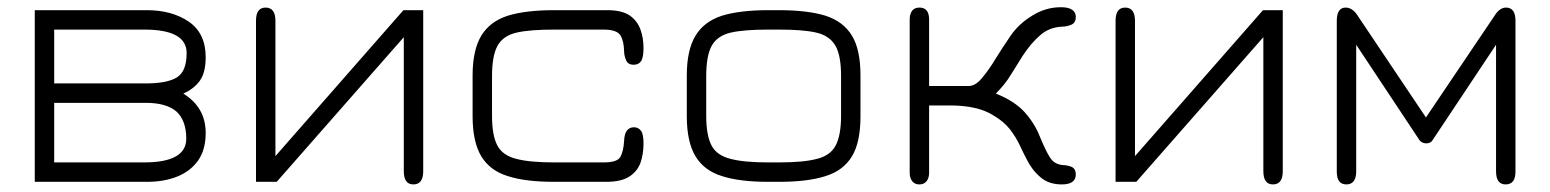

<svg xmlns="http://www.w3.org/2000/svg" viewBox="-20 -490 4189 519"><path d="M377 1.5C377 1.5 74 1.5 74 1.5C74 1.5 74 -462.5 74 -462.5C74 -462.5 377 -462.5 377 -462.5C422.5 -462.5 460.5 -452 491 -431C521 -410 536 -378 536 -335.5C536 -335.5 536 -335.5 536 -335.5C536 -307 530.5 -286 520 -271.5C509.5 -257 494.5 -245.5 475.5 -237C475.5 -237 475.5 -237 475.5 -237C516 -212 536 -176.5 536 -130.5C536 -130.5 536 -130.5 536 -130.5C536 -100 529 -75.5 515.5 -56C501.5 -36.5 482.5 -22 458.5 -12.5C434.5 -3 407.5 1.5 377 1.5C377 1.5 377 1.5 377 1.5ZM126.5 -212C126.5 -212 126.5 -51 126.5 -51C126.5 -51 370 -51 370 -51C445.5 -51 483.5 -72.5 483.5 -115C483.5 -115 483.5 -115 483.5 -115C483.5 -148 474.5 -172.5 457 -188.5C439 -204 411.5 -212 374 -212C374 -212 374 -212 374 -212C374 -212 126.5 -212 126.5 -212ZM126.5 -410C126.5 -410 126.5 -264.5 126.5 -264.5C126.5 -264.5 374 -264.5 374 -264.5C412.5 -264.5 441 -270 458.5 -281C476 -292 484.5 -314 484.5 -346.5C484.5 -346.5 484.5 -346.5 484.5 -346.5C484.5 -389 446.5 -410 370 -410C370 -410 370 -410 370 -410C370 -410 126.5 -410 126.5 -410Z M1097.5 8.5C1097.5 8.5 1097.5 8.5 1097.5 8.5C1080 8.5 1071.5 -3.5 1071.5 -28C1071.5 -28 1071.5 -28 1071.5 -28C1071.5 -28 1071.5 -389.5 1071.5 -389.5C1071.5 -389.5 728 1.5 728 1.5C728 1.5 672 1.5 672 1.5C672 1.5 672 -434 672 -434C672 -457.5 680.5 -469.5 698 -469.5C698 -469.5 698 -469.5 698 -469.5C715.5 -469.5 724.5 -457.5 724.5 -433.5C724.5 -433.5 724.5 -433.5 724.5 -433.5C724.5 -433.5 724.5 -68 724.5 -68C724.5 -68 1070.5 -462.5 1070.5 -462.5C1070.5 -462.5 1124 -462.5 1124 -462.5C1124 -462.5 1124 -27 1124 -27C1124 -3.5 1115 8.5 1097.5 8.5Z M1619 1.5C1619 1.5 1478 1.5 1478 1.5C1426.5 1.5 1385 -3.5 1352.5 -14C1320 -24 1296.5 -42 1281 -67.5C1265.5 -93 1257.5 -129.5 1257.5 -176C1257.5 -176 1257.5 -176 1257.5 -176C1257.5 -176 1257.5 -285.5 1257.5 -285.5C1257.5 -332 1265.5 -368 1281 -393.5C1296.5 -419 1320 -437 1352.5 -447.5C1385 -457.5 1426.5 -462.5 1478 -462.5C1478 -462.5 1478 -462.5 1478 -462.5C1478 -462.5 1622 -462.5 1622 -462.5C1648.5 -462.5 1668.5 -457.5 1682.5 -448C1696.5 -438 1706 -425 1711.5 -409.5C1717 -394 1719.5 -377.5 1719.5 -360C1719.5 -360 1719.5 -360 1719.5 -360C1719.5 -344 1717.5 -332.5 1713.5 -325.5C1709 -318.5 1702.5 -315 1693 -315C1693 -315 1693 -315 1693 -315C1682.5 -315 1676 -319 1672.5 -327C1669 -335 1667 -343.5 1667 -352C1667 -352 1667 -352 1667 -352C1666.5 -369.5 1663.5 -383.5 1657.5 -394C1651 -404.5 1636 -410 1612 -410C1612 -410 1612 -410 1612 -410C1612 -410 1478 -410 1478 -410C1435 -410 1401.5 -407.5 1377 -402C1352.5 -396.5 1335 -384.5 1325 -366.5C1315 -348.5 1310 -321 1310 -284.5C1310 -284.5 1310 -284.5 1310 -284.5C1310 -284.5 1310 -176.5 1310 -176.5C1310 -141 1315 -114.5 1324.5 -96.5C1334 -78.5 1351.5 -66.5 1376 -60.5C1400.5 -54 1434.5 -51 1478 -51C1478 -51 1478 -51 1478 -51C1478 -51 1612 -51 1612 -51C1636.5 -51 1651.5 -56 1657 -66C1662.5 -76 1666 -90.5 1667 -109C1667 -109 1667 -109 1667 -109C1667.5 -122.5 1670.5 -132 1675 -137.5C1679.5 -143 1686 -146 1693.5 -146C1693.5 -146 1693.5 -146 1693.5 -146C1702 -146 1708.5 -142.5 1713 -136C1717.5 -129.5 1719.5 -118 1719.5 -102C1719.5 -102 1719.5 -102 1719.5 -102C1719.5 -82.5 1716.5 -64.5 1711 -49C1705 -33.5 1694.5 -21 1680 -12C1665.5 -3 1645 1.5 1619 1.5C1619 1.5 1619 1.5 1619 1.5Z M2086 1.5C2086 1.5 2057 1.5 2057 1.5C2005.5 1.5 1964 -3.5 1931.5 -14C1899 -24 1875.5 -42 1860 -67.5C1844.5 -93 1836.5 -129.5 1836.5 -176C1836.5 -176 1836.5 -176 1836.5 -176C1836.5 -176 1836.5 -285.5 1836.5 -285.5C1836.5 -332 1844.5 -368 1860 -393.5C1875.5 -419 1899 -437 1931.5 -447.5C1964 -457.5 2005.5 -462.5 2057 -462.5C2057 -462.5 2057 -462.5 2057 -462.5C2057 -462.5 2086 -462.5 2086 -462.5C2137 -462.5 2179 -457.5 2211.5 -447.5C2244 -437 2267.5 -419 2283 -393.5C2298.5 -368 2306 -332 2306 -285.5C2306 -285.5 2306 -285.5 2306 -285.5C2306 -285.5 2306 -176 2306 -176C2306 -129.5 2298.5 -93 2283 -67.5C2267.5 -42 2244 -24 2211.5 -14C2179 -3.5 2137 1.5 2086 1.5C2086 1.5 2086 1.5 2086 1.5ZM2057 -51C2057 -51 2057 -51 2057 -51C2057 -51 2086 -51 2086 -51C2129.5 -51 2163.5 -54 2188 -60.5C2212.5 -66.5 2229.5 -78.5 2239 -97C2248.5 -115 2253.5 -141.5 2253.5 -176.5C2253.5 -176.5 2253.5 -176.5 2253.5 -176.5C2253.5 -176.5 2253.5 -284.5 2253.5 -284.5C2253.5 -321.5 2248.5 -349 2238 -367C2227.5 -384.5 2210.5 -396.5 2186 -402C2161.5 -407.5 2128.5 -410 2086 -410C2086 -410 2086 -410 2086 -410C2086 -410 2057 -410 2057 -410C2014 -410 1980.5 -407.5 1956 -402C1931.5 -396.5 1914 -384.5 1904 -366.5C1894 -348.5 1889 -321 1889 -284.5C1889 -284.5 1889 -284.5 1889 -284.5C1889 -284.5 1889 -176.5 1889 -176.5C1889 -141 1894 -114.5 1903.5 -96.5C1913 -78.5 1930.5 -66.5 1955 -60.5C1979.5 -54 2013.5 -51 2057 -51Z M2465 8.5C2465 8.5 2465 8.5 2465 8.5C2456.5 8.5 2450.5 5.5 2446 0C2441.5 -5.5 2439 -13 2439 -23.5C2439 -23.5 2439 -23.5 2439 -23.5C2439 -23.5 2439 -437 2439 -437C2439 -447.5 2441.5 -456 2446 -461.5C2450.5 -467 2457 -469.5 2465.5 -469.5C2465.5 -469.5 2465.5 -469.5 2465.5 -469.5C2474 -469.5 2480.5 -467 2485 -461.5C2489.5 -456 2491.5 -447.5 2491.5 -437C2491.5 -437 2491.5 -437 2491.5 -437C2491.5 -437 2491.5 -257.5 2491.5 -257.5C2491.5 -257.5 2598.5 -257.5 2598.5 -257.5C2610.5 -257.5 2622.5 -264.5 2634 -278.5C2645.5 -292 2658.5 -310 2672 -332.5C2672 -332.5 2672 -332.5 2672 -332.5C2683.5 -351 2696.5 -371 2711.5 -393C2726.5 -415 2746.5 -433.5 2771.5 -448.5C2771.5 -448.5 2771.5 -448.5 2771.5 -448.5C2795 -463 2820.5 -470.5 2848 -470.5C2848 -470.5 2848 -470.5 2848 -470.5C2860.5 -470.5 2870.5 -468.5 2877.5 -464C2884.5 -459.5 2888 -453 2888 -444.5C2888 -444.5 2888 -444.5 2888 -444.5C2888 -433.5 2884 -426.5 2875.5 -423C2867 -419.5 2859 -418 2851.5 -418C2851.5 -418 2851.5 -418 2851.5 -418C2828.5 -417 2808.5 -409.5 2792 -395C2775 -380.5 2759.5 -362 2745 -340C2745 -340 2745 -340 2745 -340C2732.5 -320 2722.5 -304 2715 -292C2707.5 -279.5 2700.5 -269.5 2694 -261.5C2687.5 -253.5 2680 -245.5 2672 -237C2672 -237 2672 -237 2672 -237C2706 -223.5 2732 -206.5 2750.5 -186C2768.5 -165.5 2782 -143.5 2791 -120.5C2791 -120.5 2791 -120.5 2791 -120.5C2801.5 -95 2810.5 -76 2818.5 -64C2826 -52 2837 -45.5 2851.5 -44C2851.5 -44 2851.5 -44 2851.5 -44C2861.5 -43.5 2870 -42 2877.5 -38.5C2884.5 -35 2888 -28 2888 -18.5C2888 -18.5 2888 -18.5 2888 -18.5C2888 -0.5 2875.5 8.5 2850 8.5C2850 8.5 2850 8.5 2850 8.5C2826.5 8.5 2807.5 2 2792.5 -11C2777 -24 2764.5 -40.5 2755 -60C2755 -60 2755 -60 2755 -60C2749.5 -70.5 2743 -83 2736.5 -97.5C2730 -111.5 2721 -126 2710 -140.5C2698.5 -155 2683.5 -167.5 2664.5 -178.5C2664.5 -178.5 2664.5 -178.5 2664.5 -178.5C2637 -196 2598 -205 2547 -205C2547 -205 2547 -205 2547 -205C2547 -205 2491.5 -205 2491.5 -205C2491.5 -205 2491.5 -23 2491.5 -23C2491.5 -13 2489 -5.5 2484.5 0C2480 5.5 2473.5 8.5 2465 8.5Z M3421 8.5C3421 8.5 3421 8.5 3421 8.5C3403.5 8.5 3395 -3.5 3395 -28C3395 -28 3395 -28 3395 -28C3395 -28 3395 -389.5 3395 -389.5C3395 -389.5 3051.5 1.5 3051.5 1.5C3051.5 1.5 2995.5 1.5 2995.5 1.5C2995.5 1.5 2995.5 -434 2995.5 -434C2995.5 -457.5 3004 -469.5 3021.5 -469.5C3021.5 -469.5 3021.5 -469.5 3021.5 -469.5C3039 -469.5 3048 -457.5 3048 -433.5C3048 -433.5 3048 -433.5 3048 -433.5C3048 -433.5 3048 -68 3048 -68C3048 -68 3394 -462.5 3394 -462.5C3394 -462.5 3447.5 -462.5 3447.5 -462.5C3447.5 -462.5 3447.5 -27 3447.5 -27C3447.5 -3.5 3438.5 8.5 3421 8.5Z M3619.5 8.5C3619.5 8.5 3619.5 8.5 3619.5 8.5C3602 8.5 3593.5 -3 3593.5 -26C3593.5 -26 3593.5 -26 3593.5 -26C3593.5 -26 3593.5 -434 3593.5 -434C3593.5 -457.5 3601.5 -469.5 3617.5 -469.5C3617.5 -469.5 3617.5 -469.5 3617.5 -469.5C3629 -469.5 3639.5 -463 3648 -450.5C3648 -450.5 3648 -450.5 3648 -450.5C3648 -450.5 3834.5 -172.5 3834.5 -172.5C3834.5 -172.5 4022 -450.5 4022 -450.5C4030.5 -463 4040 -469.5 4051 -469.5C4051 -469.5 4051 -469.5 4051 -469.5C4068 -469.5 4076.5 -457.5 4076.5 -434C4076.5 -434 4076.5 -434 4076.5 -434C4076.5 -434 4076.5 -26 4076.5 -26C4076.5 -3 4067.5 8.5 4050 8.5C4050 8.5 4050 8.5 4050 8.5C4032.5 8.5 4024 -3.5 4024 -27C4024 -27 4024 -27 4024 -27C4024 -27 4024 -369 4024 -369C4024 -369 3852 -110.5 3852 -110.5C3848.5 -105 3843 -102.5 3835.5 -102.5C3835.5 -102.5 3835.5 -102.5 3835.5 -102.5C3832 -102.5 3829 -103 3825.5 -104.5C3822 -106 3819.5 -108 3817.5 -110.5C3817.5 -110.5 3817.5 -110.5 3817.5 -110.5C3817.5 -110.5 3646 -369 3646 -369C3646 -369 3646 -27 3646 -27C3646 -3.5 3637 8.5 3619.5 8.5Z"/></svg>

Font: Jura-Fortis-Regular
Style: Regular
Weight: 500
Designer: Daniel Johnson, Alexei Vanyashin, Mirko Velimirovic
Foundry: Daniel Johnson
Version: ""